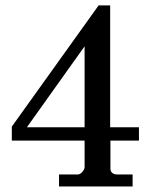

<svg xmlns="http://www.w3.org/2000/svg" viewBox="-20 -673 566 697"><path d="M194.3 -39.6V3.9H461.4V-39.6H405.8C388.2 -39.6 380.9 -49.8 380.9 -59.6V-162.6H484.4V-210.9H379.9V-653.3H337.9L22.9 -213.4V-162.6H287.1V-66.4C287.1 -54.7 272.9 -39.6 262.7 -39.6ZM77.6 -210.9 287.1 -504.9V-210.9Z"/></svg>

Font: MusGlyphs-Text
Style: Regular
Weight: 400
Version: Version 2.1.1